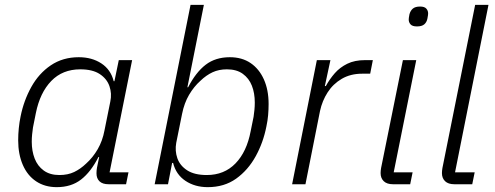

<svg xmlns="http://www.w3.org/2000/svg" viewBox="-20 -760 2042 792"><path d="M500 0H428Q403 0 390.5 -12Q378 -24 378 -45Q378 -51 378.5 -56.5Q379 -62 380 -68L389 -112H386Q355 -51 314.5 -19.5Q274 12 214 12Q165 12 129 -12Q93 -36 74 -80Q55 -124 55 -181Q55 -206 57.5 -231Q60 -256 65 -280Q78 -345 109 -401Q140 -457 189.5 -490.5Q239 -524 305 -524Q359 -524 398 -498.5Q437 -473 449 -425H452L470 -512H525L432 -49H510ZM225 -38Q260 -38 286 -50.5Q312 -63 335 -85Q363 -110 383 -144.5Q403 -179 411 -222L435 -341Q442 -374 431.5 -404.5Q421 -435 391.5 -454.5Q362 -474 311 -474Q238 -474 191.5 -426Q145 -378 128 -294L116 -234Q114 -220 112.5 -205.5Q111 -191 111 -175Q111 -137 123 -106Q135 -75 160.5 -56.5Q186 -38 225 -38Z M618 0 766 -740H821L753 -400H756Q788 -462 828.5 -493Q869 -524 928 -524Q978 -524 1013.5 -500Q1049 -476 1068.5 -432.5Q1088 -389 1088 -331Q1088 -308 1086 -285Q1084 -262 1079 -239Q1066 -172 1034.5 -115Q1003 -58 954 -23Q905 12 837 12Q784 12 745 -14Q706 -40 694 -88H690L673 0ZM833 -38Q905 -38 951.5 -86Q998 -134 1014 -219L1026 -278Q1028 -292 1029.5 -306.5Q1031 -321 1031 -337Q1031 -376 1019 -406.5Q1007 -437 981.5 -455.5Q956 -474 916 -474Q883 -474 857 -462Q831 -450 807 -427Q780 -403 760 -369Q740 -335 731 -290L707 -171Q701 -138 711.5 -107.5Q722 -77 752 -57.5Q782 -38 833 -38Z M1240 0H1185L1287 -512H1343L1320 -405H1324Q1340 -434 1361 -458Q1382 -482 1412.5 -497Q1443 -512 1486 -512H1518L1507 -456H1474Q1426 -456 1390 -435Q1354 -414 1331.5 -379Q1309 -344 1300 -302Z M1700 -651Q1681 -651 1673.5 -659.5Q1666 -668 1666 -679Q1666 -682 1666.5 -686.5Q1667 -691 1669 -701Q1673 -716 1683 -724.5Q1693 -733 1713 -733Q1731 -733 1738.5 -724.5Q1746 -716 1746 -705Q1746 -702 1745.5 -697.5Q1745 -693 1743 -683Q1740 -668 1730 -659.5Q1720 -651 1700 -651ZM1672 0H1601Q1576 0 1563 -12.5Q1550 -25 1550 -46Q1550 -51 1550.5 -56Q1551 -61 1552 -67L1642 -512H1697L1604 -49H1682Z M1928 0H1854Q1829 0 1816 -12.5Q1803 -25 1803 -46Q1803 -51 1803.5 -56Q1804 -61 1805 -67L1940 -740H1995L1857 -49H1938Z"/></svg>

Font: IBM Plex Sans Light
Style: Italic
Weight: 300
Italic angle: -11.31°
Designer: Mike Abbink, Paul van der Laan, Pieter van Rosmalen
Foundry: Bold Monday
Version: Version 3.201